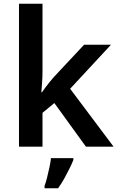

<svg xmlns="http://www.w3.org/2000/svg" viewBox="-20 -780 628 1021"><path d="M206 -399Q206 -373 204 -344.5Q202 -316 200 -289H203Q211 -301 222 -315.5Q233 -330 244.5 -344.5Q256 -359 267 -371L427 -542H570L353 -308L584 0H437L269 -232L206 -180V0H81V-760H206ZM370 71Q362 91 349.5 116.5Q337 142 322 169Q307 196 289 221H217V208Q224 190 230.5 163.5Q237 137 243 109.5Q249 82 251 61H370Z"/></svg>

Font: Noto Sans Armenian SemiBold
Style: Regular
Weight: 600
Designer: Monotype Design Team
Foundry: Monotype Imaging Inc.
Version: Version 2.007